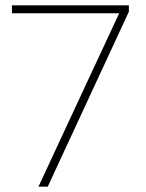

<svg xmlns="http://www.w3.org/2000/svg" viewBox="-20 -704 551 724"><path d="M160 0H125L308 -393.5L429.5 -654H25V-684H466V-660Z"/></svg>

Font: Heraclito Thin
Style: Regular
Weight: 100
Designer: Kostas Bartsokas (font) & Cristiano Sobral (main changes)
Foundry: Kostas Bartsokas (font) & Cristiano Sobral (main changes)
Version: Version 1.00;July 8, 2020;FontCreator 13.0.0.2655 64-bit